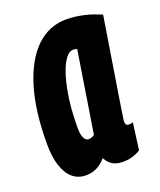

<svg xmlns="http://www.w3.org/2000/svg" viewBox="-111 -625 587 706"><g transform="rotate(-20 182.5 -272.0)"><path d="M250.8 10Q234.4 10 221.8 5.9Q209.2 1.9 200 -6.6Q190.8 -15.1 183.2 -28.1Q172.7 -15.8 160.6 -7.3Q148.4 1.2 134.6 5.6Q120.7 10 104.2 10Q74.3 10 52.8 -8.5Q31.2 -26.9 19.9 -62.2Q8.6 -97.5 8.6 -146.9Q8.6 -277.2 36.4 -368Q64.2 -458.8 114.2 -506.4Q164.2 -554 231.2 -554Q250.1 -554 268 -551.6Q285.8 -549.2 303 -545.1Q320.1 -541 335.6 -535.6Q351 -530.1 365.4 -524Q347.6 -412.9 336.1 -340.9Q324.5 -268.9 317.8 -226.8Q311 -184.6 308.1 -164.2Q305.1 -143.8 304.1 -137.3Q303.1 -130.7 303.1 -128.7Q303.1 -120.2 306 -116Q308.9 -111.7 317.1 -111.7Q320.9 -111.7 324.8 -112.3Q328.6 -112.9 332.7 -114.8L318.8 -9.8Q307 -1.6 288.6 4.2Q270.2 10 250.8 10ZM182.3 -119.7 232.4 -437Q228.9 -439.2 225.3 -439.8Q221.6 -440.4 216.9 -440.4Q195.6 -440.4 176.7 -403.9Q157.8 -367.4 146.3 -304.7Q134.7 -242 134.7 -164.3Q134.7 -138.1 141.5 -124.9Q148.3 -111.6 159.2 -111.6Q163.6 -111.6 167.7 -112.7Q171.7 -113.8 175.6 -115.5Q179.5 -117.2 182.3 -119.7Z"/></g></svg>

Font: Georama
Style: Italic
Weight: 400
Width: 2
Italic angle: -9°
Designer: Jean-Baptiste Levee
Foundry: Production Type
Version: Version 1.000